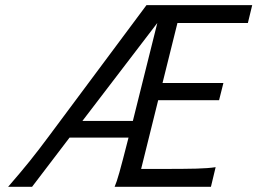

<svg xmlns="http://www.w3.org/2000/svg" viewBox="-20 -716 987 736"><path d="M586.4 -332 521 -68.4H602.1Q687 -68.4 732.7 -69.6Q778.3 -70.8 806.6 -75.2L788.6 0H419.4Q426.8 -16.6 437.5 -54.4Q448.2 -92.3 472.7 -188.5H246.6L103 0H11.2Q59.6 -55.7 94.5 -99.1Q129.4 -142.6 169.9 -197.3L541.5 -696.3H946.8L930.2 -627.9H660.2L603 -397.9H836.4L819.8 -332ZM583 -627.9 295.9 -252.4H489.3Z"/></svg>

Font: Lesson One Light
Style: Italic
Weight: 300
Italic angle: -14°
Designer: But Ko, Victor Gaultney, Annie Olsen, Julie Remington, Don Collingsworth, Eric Hays, Becca Hirsbrunner
Version: Version 1.100